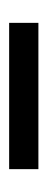

<svg xmlns="http://www.w3.org/2000/svg" viewBox="138 -889 104 420"><g transform="rotate(90 190.0 -679.0)"><path d="M30 -711H350V-647H30Z"/></g></svg>

Font: Lopes Sans
Style: Bold
Weight: 700
Designer: Gabriel Lam, Diego Maldonado
Foundry: TypeRant, Foresti Design
Version: Version 4.000